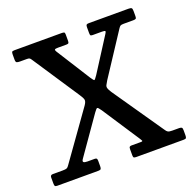

<svg xmlns="http://www.w3.org/2000/svg" viewBox="-131 -882 1017 1014"><g transform="rotate(-20 377.5 -375.0)"><path d="M6.5 -19V-52Q6.5 -66 20.5 -66H75.5Q93.5 -66 99.8 -69Q106 -72 112.5 -82L302 -348Q315.5 -367 312.8 -378.5Q310 -390 297 -409L126 -667.5Q120 -677 116 -680.5Q112 -684 100.5 -684H61Q48.5 -684 43 -686.8Q37.5 -689.5 37.5 -703.5V-731.5Q37.5 -743 40.2 -746.5Q43 -750 54.5 -750H318.5Q328.5 -750 332.8 -748Q337 -746 337 -736V-700.5Q337 -690.5 334.2 -687.2Q331.5 -684 321.5 -684H275Q260 -684 256.8 -680.8Q253.5 -677.5 259.5 -668L380 -477.5Q393.5 -457 397 -457.5Q400.5 -458 414.5 -478.5L535 -667Q541.5 -677 539.8 -680.5Q538 -684 522 -684H471Q463 -684 459.2 -686Q455.5 -688 455.5 -700V-733Q455.5 -743.5 458.8 -746.8Q462 -750 472 -750H694Q707 -750 711.5 -746.8Q716 -743.5 716 -729.5V-700.5Q716 -689.5 712.2 -686.8Q708.5 -684 698 -684H644Q630 -684 625.5 -681Q621 -678 615.5 -670L460 -433Q451.5 -419 447.5 -411Q443.5 -403 446 -394Q448.5 -385 459.5 -368L654.5 -85Q661.5 -73.5 668.5 -69.8Q675.5 -66 692 -66H730.5Q740 -66 744.5 -63Q749 -60 749 -48V-19.5Q749 -7.5 746 -3.8Q743 0 731.5 0H466.5Q456.5 0 452.8 -2.5Q449 -5 449 -15V-49.5Q449 -60 452.5 -63Q456 -66 462.5 -66H515.5Q527 -66 524.2 -71.2Q521.5 -76.5 517 -83.5L379 -294Q365 -314.5 360.2 -314Q355.5 -313.5 342 -294.5L198 -88.5Q189 -76 193.8 -71Q198.5 -66 215.5 -66H256Q263.5 -66 266.8 -63Q270 -60 270 -49V-19.5Q270 -8 266.8 -4Q263.5 0 252.5 0H22.5Q12 0 9.2 -3.8Q6.5 -7.5 6.5 -19Z"/></g></svg>

Font: Besley* Narrow Medium
Style: Regular
Weight: 500
Width: 4
Designer: Owen Earl
Foundry: indestructible type*
Version: Version 3.000; ttfautohint (v1.8.3)